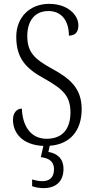

<svg xmlns="http://www.w3.org/2000/svg" viewBox="-20 -744 483 992"><path d="M205 228C268 228 308 194 308 129C308 74 274 48 230 41L237 9C340 2 402 -67 402 -180C402 -290 339 -340 247 -390C156 -440 121 -476 121 -558C121 -634 158 -687 230 -687C302 -687 336 -632 336 -560C367 -560 385 -576 385 -613C385 -667 330 -724 234 -724C133 -724 64 -654 64 -554C64 -443 114 -390 207 -339C303 -285 344 -250 344 -163C344 -76 301 -27 221 -27C138 -27 96 -94 93 -183C64 -183 47 -157 47 -126C47 -56 96 5 204 10L191 68C233 73 259 90 259 130C259 173 236 192 199 192C184 192 165 189 146 183V218C165 225 188 228 205 228Z"/></svg>

Font: Noto Serif Devanagari Condensed Light
Style: Regular
Weight: 300
Width: 3
Designer: Universal Thirst, Indian Type Foundry and the Monotype Design Team
Foundry: Monotype Imaging Inc.
Version: Version 2.004